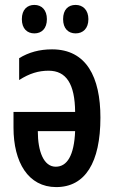

<svg xmlns="http://www.w3.org/2000/svg" viewBox="-20 -752 466 782"><path d="M69 -674C69 -635 91 -616 120 -616C150 -616 171 -636 171 -674C171 -711 150 -732 120 -732C91 -732 69 -713 69 -674ZM237 -674C237 -636 258 -616 288 -616C318 -616 340 -636 340 -674C340 -711 318 -732 288 -732C258 -732 237 -713 237 -674ZM192 -551C141 -551 97 -539 58 -515V-426C100 -453 137 -464 178 -464C250 -464 285 -410 286 -296H35V-232C35 -91 95 10 209 10C327 10 389 -90 389 -273C389 -438 332 -551 192 -551ZM286 -218C282 -118 253 -73 207 -73C158 -73 134 -135 134 -218Z"/></svg>

Font: Noto Sans Display Condensed Medium
Style: Regular
Weight: 500
Width: 3
Designer: Monotype Design Team
Foundry: Monotype Imaging Inc.
Version: Version 1.900